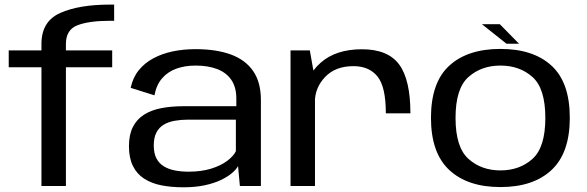

<svg xmlns="http://www.w3.org/2000/svg" viewBox="-20 -810 2557 836"><path d="M160.5 0H267V-517H468.5V-590.5H267V-618.5Q267 -681 317.8 -700.2Q368.5 -719.5 459 -719.5H477V-790H459.5Q324 -790 242.2 -753.5Q160.5 -717 160.5 -619V-590.5H18V-517H160.5Z M779 5.5Q830.5 5.5 871.2 -3.2Q912 -12 941.8 -26.2Q971.5 -40.5 990.2 -56.5Q1009 -72.5 1016.5 -87L1024.5 0H1116V-374.5Q1116 -452 1082.2 -500.8Q1048.5 -549.5 985 -572.8Q921.5 -596 831 -596Q778.5 -596 732 -586.2Q685.5 -576.5 647.8 -556.2Q610 -536 584.2 -504.2Q558.5 -472.5 549 -427.5L652.5 -395Q661 -440.5 685.8 -469Q710.5 -497.5 747.8 -511Q785 -524.5 831.5 -524.5Q886 -524.5 925.8 -509.2Q965.5 -494 987.2 -462.2Q1009 -430.5 1009 -381V-347.5H778.5Q725.5 -347.5 681.8 -339Q638 -330.5 606.8 -310.5Q575.5 -290.5 558.5 -257Q541.5 -223.5 541.5 -173.5Q541.5 -122 558.8 -87.2Q576 -52.5 607.8 -32Q639.5 -11.5 682.8 -3Q726 5.5 779 5.5ZM800.5 -62.5Q769 -62.5 741.8 -67.8Q714.5 -73 693.8 -85.5Q673 -98 661.2 -120.2Q649.5 -142.5 649.5 -177Q649.5 -211 661.2 -233.2Q673 -255.5 693.5 -267.5Q714 -279.5 741 -284.2Q768 -289 798 -289H1007V-151.5Q996.5 -130 968.8 -109.2Q941 -88.5 898.8 -75.5Q856.5 -62.5 800.5 -62.5Z M1660 -316.5H1767Q1767 -463 1718 -529.2Q1669 -595.5 1556 -595.5Q1442 -595.5 1375.8 -536.5Q1309.5 -477.5 1309.5 -398L1351 -365.5Q1351 -428 1395.8 -475Q1440.5 -522 1519 -522Q1587 -522 1623.5 -477.2Q1660 -432.5 1660 -316.5ZM1245 0H1351.5V-464L1329 -590.5H1245Z M2159 4.5Q2302 4.5 2381.5 -69.8Q2461 -144 2461 -297Q2461 -451 2381.5 -524Q2302 -597 2159 -597Q2016 -597 1936.2 -524Q1856.5 -451 1856.5 -297Q1856.5 -144 1936.2 -69.8Q2016 4.5 2159 4.5ZM2159 -68Q2076 -68 2019.8 -118.2Q1963.5 -168.5 1963.5 -296.5Q1963.5 -425 2019.8 -474.8Q2076 -524.5 2159 -524.5Q2242.5 -524.5 2298.5 -474.8Q2354.5 -425 2354.5 -296.5Q2354.5 -168.5 2298.5 -118.2Q2242.5 -68 2159 -68ZM2185.5 -619.5H2240L2156.5 -704.5H2078.5Z"/></svg>

Font: Anybody SemiExpanded
Style: Regular
Weight: 400
Width: 6
Designer: Tyler Finck
Foundry: Etcetera Type Company
Version: Version 1.113;gftools[0.9.25]